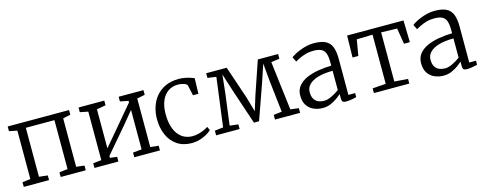

<svg xmlns="http://www.w3.org/2000/svg" viewBox="-28 -1132 4285 1705"><g transform="rotate(-15 2115.0 -279.5)"><path d="M40 0V-43L114.5 -52V-497L41 -512V-555H605V-512L535.5 -497V-52L610 -43V0H379.5V-43L456.5 -52V-502H193.5V-52L272.5 -43V0Z M690 0V-43L766.5 -51V-497L692 -512V-555H929V-512L846 -497V-139L927 -234L1137 -483V-497L1061 -512V-555H1289V-512L1216.5 -497V-51L1292 -43V0H1056V-43L1137 -51V-414L1047.5 -305L846 -69V-51L910 -43V0Z M1338 -271Q1337.5 -330.5 1354.5 -384.2Q1371.5 -438 1406 -479.8Q1440.5 -521.5 1493 -545.8Q1545.5 -570 1616 -570Q1645 -570 1672.2 -564.8Q1699.5 -559.5 1721.2 -552.5Q1743 -545.5 1756 -540L1752 -397H1702L1681 -493Q1679.5 -501 1666.2 -507.8Q1653 -514.5 1634 -518.8Q1615 -523 1595 -523Q1543.5 -523 1505.2 -496.2Q1467 -469.5 1445.8 -420Q1424.5 -370.5 1424 -302Q1423.5 -237 1437.2 -188.8Q1451 -140.5 1475.5 -109.2Q1500 -78 1533 -62.5Q1566 -47 1604 -47Q1634.5 -47 1662.5 -54.2Q1690.5 -61.5 1713.2 -72Q1736 -82.5 1751 -93L1767 -60Q1748.5 -41.5 1719.2 -25.2Q1690 -9 1655.2 1Q1620.5 11 1586 11Q1505 11 1450 -26.5Q1395 -64 1366.8 -128Q1338.5 -192 1338 -271Z M1808.5 0V-43L1886.5 -52L1945 -501.5L1866 -512.5V-555.5H2054.5L2156 -255L2195.5 -118L2238 -255L2340.5 -555H2527V-512L2450 -501L2504.5 -52L2580.5 -43V0H2349.5V-43L2425.5 -52L2393 -339L2377.5 -507L2322 -341L2209 -22H2162L2055 -341.5L2002 -507.5L1984 -339.5L1946.5 -52L2024.5 -43V0Z M2621 -146Q2621 -198.5 2649.8 -234Q2678.5 -269.5 2726.8 -290.8Q2775 -312 2834.5 -322Q2894 -332 2956 -333V-365Q2956 -414.5 2945.5 -444.8Q2935 -475 2909 -488.5Q2883 -502 2836 -502Q2797 -502 2764.2 -492.5Q2731.5 -483 2706.2 -470.5Q2681 -458 2665 -449L2643 -493Q2650 -499.5 2670.2 -511.5Q2690.5 -523.5 2720.2 -536Q2750 -548.5 2785 -557.2Q2820 -566 2856 -566Q2922.5 -566 2962 -547Q3001.5 -528 3018.8 -485.5Q3036 -443 3036 -373V-43H3098V-6Q3087 -3 3071 0.5Q3055 4 3037.5 6.5Q3020 9 3005 9Q2983.5 9 2973.2 2.5Q2963 -4 2963 -33V-70Q2950.5 -59 2925.2 -39.8Q2900 -20.5 2865 -4.8Q2830 11 2788 11Q2743.5 11 2705.5 -5.5Q2667.5 -22 2644.2 -56.8Q2621 -91.5 2621 -146ZM2818 -48Q2848 -48 2887 -67Q2926 -86 2956 -109V-286Q2873 -285.5 2818.5 -268.8Q2764 -252 2737 -223Q2710 -194 2710 -156Q2710 -116 2724.2 -92.2Q2738.5 -68.5 2763 -58.2Q2787.5 -48 2818 -48Z M3259 0V-43L3381.5 -52V-504L3235.5 -500L3210.5 -354H3157.5L3161.5 -555H3679.5L3684.5 -354H3630.5L3606.5 -500L3460.5 -504V-52L3584.5 -43V0Z M3732 -146Q3732 -198.5 3760.8 -234Q3789.5 -269.5 3837.8 -290.8Q3886 -312 3945.5 -322Q4005 -332 4067 -333V-365Q4067 -414.5 4056.5 -444.8Q4046 -475 4020 -488.5Q3994 -502 3947 -502Q3908 -502 3875.2 -492.5Q3842.5 -483 3817.2 -470.5Q3792 -458 3776 -449L3754 -493Q3761 -499.5 3781.2 -511.5Q3801.5 -523.5 3831.2 -536Q3861 -548.5 3896 -557.2Q3931 -566 3967 -566Q4033.5 -566 4073 -547Q4112.5 -528 4129.8 -485.5Q4147 -443 4147 -373V-43H4209V-6Q4198 -3 4182 0.5Q4166 4 4148.5 6.5Q4131 9 4116 9Q4094.5 9 4084.2 2.5Q4074 -4 4074 -33V-70Q4061.5 -59 4036.2 -39.8Q4011 -20.5 3976 -4.8Q3941 11 3899 11Q3854.5 11 3816.5 -5.5Q3778.5 -22 3755.2 -56.8Q3732 -91.5 3732 -146ZM3929 -48Q3959 -48 3998 -67Q4037 -86 4067 -109V-286Q3984 -285.5 3929.5 -268.8Q3875 -252 3848 -223Q3821 -194 3821 -156Q3821 -116 3835.2 -92.2Q3849.5 -68.5 3874 -58.2Q3898.5 -48 3929 -48Z"/></g></svg>

Font: Merriweather 7pt Light
Style: Regular
Weight: 300
Designer: Eben Sorkin
Foundry: Eben Sorkin
Version: Version 2.200;gftools[0.9.31]